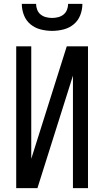

<svg xmlns="http://www.w3.org/2000/svg" viewBox="-20 -975 540 995"><path d="M64 0V-735H142V-152L326 -735H436V0H358V-583L174 0ZM250 -815Q220 -815 190.5 -822.5Q161 -830 138 -849Q115 -868 104 -896.5Q93 -925 93 -955H167Q167 -939 173 -924Q179 -909 191 -899.5Q203 -890 218.5 -886Q234 -882 250 -882Q266 -882 281.5 -886Q297 -890 309 -899.5Q321 -909 327 -924Q333 -939 333 -955H407Q407 -925 396 -896.5Q385 -868 362 -849Q339 -830 309.5 -822.5Q280 -815 250 -815Z"/></svg>

Font: Iosevka NFM
Style: Regular
Weight: 400
Monospace: yes
Designer: Belleve Invis
Foundry: Belleve Invis
Version: Version 29.0.4; ttfautohint (v1.8.4);Nerd Fonts 3.3.0